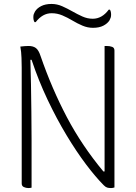

<svg xmlns="http://www.w3.org/2000/svg" viewBox="-20 -943 690 973"><path d="M140 8Q132 10 124 10Q112 10 101 5Q90 0 90 -13V-600Q90 -617 89 -649Q88 -681 83 -707Q109 -710 125 -710Q148 -710 162 -699.5Q176 -689 186 -658Q243 -493 319 -349Q395 -205 504 -74H510V-710H520Q537 -710 548.5 -705.5Q560 -701 560 -687V7Q551 10 543 10Q531 10 523 7.5Q515 5 506 -4Q465 -45 416 -110Q367 -175 317 -258Q267 -341 221 -438Q175 -535 140 -640H134Q136 -584 137 -516Q138 -448 139 -375.5Q140 -303 140 -232Q140 -161 140 -98ZM450 -848Q497 -848 531 -894H537Q543 -885 543 -869Q543 -860 541 -854Q539 -848 535 -840Q525 -824 504 -813Q483 -802 451 -802Q424 -802 398 -813Q372 -824 347 -839Q322 -854 296 -865Q270 -876 242 -876Q218 -876 198 -864.5Q178 -853 161 -831H155Q149 -840 149 -856Q149 -865 151 -871Q153 -877 157 -884Q167 -901 188.5 -912Q210 -923 241 -923Q269 -923 295 -911.5Q321 -900 346.5 -885.5Q372 -871 397.5 -859.5Q423 -848 450 -848Z"/></svg>

Font: Recursive Sn Csl St Lt
Style: Regular
Weight: 300
Version: Version 1.079;hotconv 1.0.112;makeotfexe 2.5.65598; ttfautoh